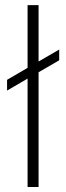

<svg xmlns="http://www.w3.org/2000/svg" viewBox="-20 -748 265 768"><path d="M134.3 -727.5H90.3V-476.6L8.3 -428.7V-385.7L90.3 -433.6V0H134.3V-459L216.8 -506.8V-549.8L134.3 -502Z"/></svg>

Font: Raveo ExtraLight
Style: Regular
Weight: 200
Designer: Jakub Foglar, Rasmus Andersson (Inter)
Foundry: Jakubfoglar.com
Version: Version 1.100;Glyphs 3.2.3 (3260)